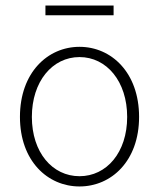

<svg xmlns="http://www.w3.org/2000/svg" viewBox="-20 -661 574 693"><path d="M267 12C382 12 482 -80 482 -239C482 -399 382 -492 267 -492C152 -492 52 -399 52 -239C52 -80 152 12 267 12ZM267 -25C169 -25 95 -111 95 -239C95 -367 169 -455 267 -455C365 -455 439 -367 439 -239C439 -111 365 -25 267 -25ZM144 -606H390V-641H144Z"/></svg>

Font: Source Sans Pro Light
Style: Regular
Weight: 300
Designer: Paul D. Hunt
Foundry: Adobe Systems Incorporated
Version: Version 3.006;hotconv 1.0.111;makeotfexe 2.5.65597